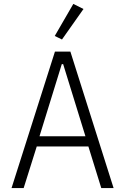

<svg xmlns="http://www.w3.org/2000/svg" viewBox="-20 -962 640 982"><path d="M498 0 432 -213H168L101 0H39L261 -698H340L561 0ZM303 -634H296L182 -265H417ZM297 -760 260 -778 355 -942 407 -916Z"/></svg>

Font: IBM Plex Mono Light
Style: Regular
Weight: 300
Monospace: yes
Designer: Mike Abbink, Paul van der Laan, Pieter van Rosmalen
Foundry: Bold Monday
Version: Version 2.3